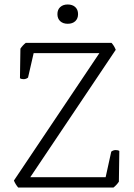

<svg xmlns="http://www.w3.org/2000/svg" viewBox="-20 -836 597 856"><path d="M486 0H61Q49 -14 42 -31L423 -599H130L105 -490Q96 -483 85 -483Q75 -483 69 -487L71 -619Q81 -634 95 -645H477Q489 -632 496 -614L115 -46H451L476 -160Q485 -167 496 -167Q506 -167 512 -163L510 -26Q500 -11 486 0ZM328 -773Q328 -753 315.5 -741.5Q303 -730 282 -730Q261 -730 248.5 -741.5Q236 -753 236 -773Q236 -793 248.5 -804.5Q261 -816 282 -816Q303 -816 315.5 -804.5Q328 -793 328 -773Z"/></svg>

Font: Scope One
Style: Regular
Weight: 400
Designer: Dalton Maag Ltd
Foundry: Dalton Maag Ltd
Version: Version 1.001; ttfautohint (v1.4.1) -l 11 -r 50 -G 50 -x 14 